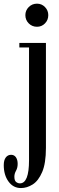

<svg xmlns="http://www.w3.org/2000/svg" viewBox="-72 -752 312 1022"><path d="M125 -609.5Q99 -609.5 81 -627.5Q63 -645.5 63 -671.5Q63 -696.5 81 -714.5Q99 -732.5 125 -732.5Q150 -732.5 167.5 -714.5Q185 -696.5 185 -671.5Q185 -645.5 167.5 -627.5Q150 -609.5 125 -609.5ZM39.5 249Q-1.5 249 -26.8 214.2Q-52 179.5 -52 127Q-52 100.5 -41.2 86.2Q-30.5 72 -13 72Q4 72 13 85.5Q22 99 22 120Q22 141.5 13.2 157Q4.5 172.5 4.5 188.5Q4.5 209.5 14 216.8Q23.5 224 34 224Q82.5 224 82.5 101V-499.5H31V-523.5H172.5V35.5Q172.5 117 152.5 163.8Q132.5 210.5 102 229.8Q71.5 249 39.5 249Z"/></svg>

Font: Imbue 50pt Medium
Style: Regular
Weight: 500
Designer: Tyler Finck
Foundry: Etcetera Type Company
Version: Version 1.102; ttfautohint (v1.8.3)